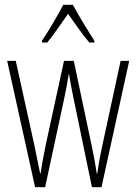

<svg xmlns="http://www.w3.org/2000/svg" viewBox="-20 -784 571 804"><path d="M285 -764H245C222 -720 180 -648 156 -614V-606H178C204 -637 239 -690 265 -726C293 -687 326 -638 354 -606H375V-614C359 -638 310 -717 285 -764ZM287 -377 365 0H405L521 -529H485L406 -163C398 -125 395 -109 387 -57H385C379 -100 371 -142 363 -178L289 -529H248L173 -184C164 -141 154 -88 150 -58H148C140 -98 132 -138 123 -180L46 -529H10L127 0H169L250 -377C257 -409 263 -443 268 -474H269C274 -443 280 -410 287 -377Z"/></svg>

Font: Noto Sans Kannada ExtraCondensed ExtraLight
Style: Regular
Weight: 200
Width: 2
Designer: Jelle Bosma - Monotype Design Team
Foundry: Monotype Imaging Inc.
Version: Version 2.005